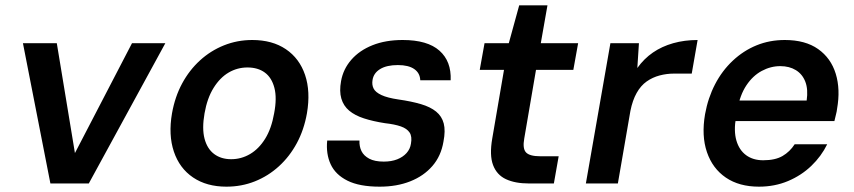

<svg xmlns="http://www.w3.org/2000/svg" viewBox="-20 -688 3203 720"><path d="M169 0 66 -526H193L261 -114L475 -526H600L313 0Z M829 12Q755 12 704 -22.5Q653 -57 632 -119.5Q611 -182 625 -263Q636 -325 663 -375Q690 -425 730 -461.5Q770 -498 820 -518Q870 -538 926 -538Q1001 -538 1052 -503.5Q1103 -469 1124 -407Q1145 -345 1131 -263Q1120 -201 1093 -151Q1066 -101 1026 -64.5Q986 -28 936 -8Q886 12 829 12ZM847 -91Q885 -91 918 -110.5Q951 -130 974.5 -168Q998 -206 1008 -263Q1019 -320 1009 -358.5Q999 -397 973 -416Q947 -435 908 -435Q870 -435 837.5 -416Q805 -397 781 -358.5Q757 -320 747 -263Q737 -206 747 -168Q757 -130 783 -110.5Q809 -91 847 -91Z M1404 12Q1328 12 1283 -10.5Q1238 -33 1220 -72Q1202 -111 1207 -161H1328Q1327 -139 1335.5 -121.5Q1344 -104 1364.5 -93Q1385 -82 1419 -82Q1448 -82 1469.5 -90.5Q1491 -99 1504.5 -114Q1518 -129 1521 -149Q1526 -176 1516 -191Q1506 -206 1483 -214Q1460 -222 1424 -226Q1379 -233 1345 -244Q1311 -255 1289.5 -273Q1268 -291 1260 -318.5Q1252 -346 1259 -384Q1267 -429 1297.5 -464Q1328 -499 1377 -518.5Q1426 -538 1490 -538Q1583 -538 1628 -498Q1673 -458 1670 -387H1556Q1555 -414 1533.5 -429Q1512 -444 1472 -444Q1430 -444 1405.5 -429Q1381 -414 1377 -388Q1374 -370 1381 -356Q1388 -342 1410.5 -331.5Q1433 -321 1474 -315Q1523 -308 1558.5 -297.5Q1594 -287 1615.5 -269.5Q1637 -252 1644 -225Q1651 -198 1643 -157Q1634 -103 1601.5 -65.5Q1569 -28 1518.5 -8Q1468 12 1404 12Z M1963 0Q1912 0 1877.5 -16Q1843 -32 1829 -69Q1815 -106 1826 -169L1870 -426H1779L1797 -526H1888L1927 -668H2033L2008 -526H2148L2130 -426H1990L1946 -169Q1939 -131 1952.5 -116.5Q1966 -102 2006 -102H2075L2057 0Z M2177 0 2269 -526H2376L2370 -433Q2395 -468 2428.5 -491Q2462 -514 2504.5 -526Q2547 -538 2596 -538L2574 -412H2507Q2480 -412 2453.5 -405Q2427 -398 2405 -382.5Q2383 -367 2367.5 -339.5Q2352 -312 2344 -272L2297 0Z M2826 12Q2752 12 2702 -22Q2652 -56 2631 -117.5Q2610 -179 2624 -260Q2635 -321 2661.5 -372Q2688 -423 2728 -460.5Q2768 -498 2817 -518Q2866 -538 2923 -538Q3000 -538 3048 -504Q3096 -470 3114 -411.5Q3132 -353 3119 -280Q3118 -270 3115 -259Q3112 -248 3109 -234H2706L2720 -311H3005Q3011 -353 3000 -381.5Q2989 -410 2964.5 -425Q2940 -440 2906 -440Q2870 -440 2836.5 -422Q2803 -404 2779 -368Q2755 -332 2745 -277L2740 -248Q2731 -197 2741.5 -161Q2752 -125 2778 -106Q2804 -87 2842 -87Q2887 -87 2914.5 -103Q2942 -119 2960 -147H3082Q3060 -102 3022.5 -66Q2985 -30 2935 -9Q2885 12 2826 12Z"/></svg>

Font: DM Sans 9pt SemiBold
Style: Italic
Weight: 600
Italic angle: -10°
Version: Version 4.004;gftools[0.9.30]